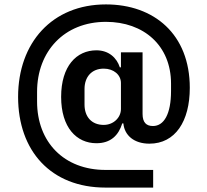

<svg xmlns="http://www.w3.org/2000/svg" viewBox="-20 -729 939 870"><path d="M674 41H458C270 41 148 -85 148 -269V-313C148 -496 271 -630 460 -630C631 -630 755 -523 755 -350V-317C755 -212 723 -158 673 -158C643 -158 626 -174 626 -213V-492H528V-424H523C509 -467 473 -501 417 -501C327 -501 257 -430 257 -290C257 -151 327 -80 417 -80C481 -80 517 -115 534 -170H539C544 -115 588 -78 657 -78C774 -78 840 -179 840 -331C840 -574 678 -709 460 -709C216 -709 62 -535 62 -290C62 -45 211 121 458 121H674ZM450 -163C395 -163 363 -200 363 -255V-326C363 -380 395 -418 450 -418C495 -418 528 -390 528 -353V-235C528 -196 494 -163 450 -163Z"/></svg>

Font: IBM Plex Thai Looped SemiBold
Style: Regular
Weight: 600
Designer: Mike Abbink, Paul van der Laan, Pieter van Rosmalen, Ben Mitchell, Mark Frömberg
Foundry: Bold Monday
Version: Version 1.0